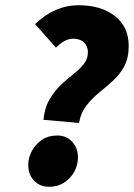

<svg xmlns="http://www.w3.org/2000/svg" viewBox="-20 -702 512 734"><path d="M146 -244Q151 -291 170 -323Q189 -355 213.5 -378Q238 -401 261.5 -419.5Q285 -438 300.5 -457.5Q316 -477 316 -502Q316 -526 301 -540Q286 -554 260 -554Q244 -554 228 -546Q212 -538 194 -520L114 -610Q152 -646 193.5 -664Q235 -682 280 -682Q366 -682 419 -641Q472 -600 472 -526Q472 -480 455 -448.5Q438 -417 412 -393.5Q386 -370 358.5 -347.5Q331 -325 310 -298Q289 -271 282 -232ZM168 12Q132 12 110 -11.5Q88 -35 88 -72Q88 -99 102 -125Q116 -151 140.5 -167.5Q165 -184 198 -184Q234 -184 256 -160Q278 -136 278 -100Q278 -72 264.5 -46.5Q251 -21 226 -4.5Q201 12 168 12Z"/></svg>

Font: Source Sans 3 Black
Style: Italic
Weight: 900
Italic angle: -11°
Designer: Paul D. Hunt
Foundry: Adobe
Version: Version 3.052;hotconv 1.1.0;makeotfexe 2.6.0